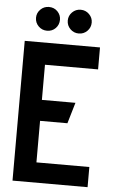

<svg xmlns="http://www.w3.org/2000/svg" viewBox="-59 -919 571 958"><g transform="rotate(5 226.5 -439.5)"><path d="M147 -879Q122 -879 104.5 -861.5Q87 -844 87 -820Q87 -795 104.5 -777.5Q122 -760 147 -760Q173 -760 190 -777.5Q207 -795 207 -820Q207 -844 190 -861.5Q173 -879 147 -879ZM306 -879Q281 -879 263.5 -861.5Q246 -844 246 -820Q246 -795 263.5 -777.5Q281 -760 306 -760Q331 -760 348.5 -777.5Q366 -795 366 -820Q366 -844 348.5 -861.5Q331 -879 306 -879ZM41 0H417V-101H152V-309H289L320 -414H152V-590H418V-700H41Z"/></g></svg>

Font: Advent Pro Expanded
Style: Bold
Weight: 700
Width: 7
Designer: VivaRado, Andreas Kalpakidis
Foundry: VivaRado, Andreas Kalpakidis
Version: Version 3.000